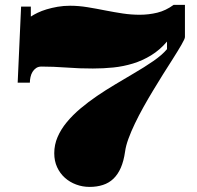

<svg xmlns="http://www.w3.org/2000/svg" viewBox="-20 -730 790 769"><path d="M197.3 -116.2Q197.3 -150.4 210.7 -181.4Q224.1 -212.4 247.6 -240.7Q271 -269 302 -295.2Q333 -321.3 368.4 -345.5Q403.8 -369.6 441.2 -391.8Q478.5 -414.1 514.2 -435.1Q558.6 -460.9 594 -485.4Q629.4 -509.8 648.9 -533.2V-563.5Q620.1 -529.8 585.4 -508.5Q550.8 -487.3 512.7 -475.6Q474.6 -463.9 434.1 -459.7Q393.6 -455.6 352.1 -455.6Q325.2 -455.6 298.6 -456.5Q272 -457.5 245.6 -459.5Q219.2 -461.4 194.6 -462.4Q169.9 -463.4 146 -463.4Q133.3 -463.4 124.5 -457.3Q115.7 -451.2 110.1 -441.9Q104.5 -432.6 102.1 -421.1Q99.6 -409.7 99.6 -398.9H50.8L64.5 -703.6H103.5V-663.6Q114.3 -670.9 130.4 -678.7Q146.5 -686.5 166.7 -692.6Q187 -698.7 210.9 -702.9Q234.9 -707 260.7 -707Q294.4 -707 330.3 -701.2Q366.2 -695.3 402.8 -688Q437.5 -681.2 471.7 -676Q505.9 -670.9 539.6 -670.9Q575.7 -670.9 609.9 -679.2Q644 -687.5 675.3 -710.4H720.7V-581.5Q720.7 -574.7 706.5 -550.3Q692.4 -525.9 669.4 -489.7Q652.3 -463.4 632.8 -432.1Q613.3 -400.9 593.3 -367.7Q573.2 -334.5 554.4 -300.8Q535.6 -267.1 520.3 -235.1Q504.9 -203.1 494.4 -174.3Q483.9 -145.5 481 -123Q475.6 -85 463.9 -58.1Q452.1 -31.2 434.3 -14.2Q416.5 2.9 392.3 10.7Q368.2 18.6 338.9 18.6Q310.5 18.6 284.9 9Q259.3 -0.5 239.7 -18.1Q220.2 -35.6 208.7 -60.5Q197.3 -85.4 197.3 -116.2Z"/></svg>

Font: GravitasOne
Style: Regular
Weight: 400
Designer: Riccardo De Franceschi
Foundry: Sorkin Type Co.
Version: Version 1.001